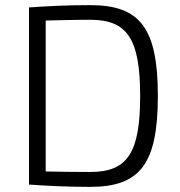

<svg xmlns="http://www.w3.org/2000/svg" viewBox="-20 -719 702 748"><path d="M93 0C163 5 240 9 332 9C526 9 595 -81 595 -345C595 -609 526 -699 332 -699C240 -699 162 -695 93 -690ZM158 -639C210 -640 265 -642 332 -642C477 -642 526 -566 526 -345C526 -124 477 -49 332 -49C265 -49 208 -50 158 -51Z"/></svg>

Font: SnT
Style: Regular
Weight: 300
Designer: Natanael Gama
Version: Version 1.001;PS 001.001;hotconv 1.0.70;makeotf.lib2.5.58329